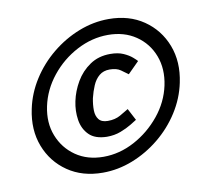

<svg xmlns="http://www.w3.org/2000/svg" viewBox="-63 -579 727 659"><g transform="rotate(-10 300.0 -250.0)"><path d="M245 8Q174 8 123 -27Q72 -62 49.5 -120.5Q27 -179 42 -250Q53 -303 83 -350Q113 -397 156.5 -432.5Q200 -468 251 -488Q302 -508 355 -508Q426 -508 477 -473Q528 -438 550.5 -379.5Q573 -321 558 -250Q547 -197 517 -150Q487 -103 443.5 -67.5Q400 -32 349 -12Q298 8 245 8ZM256.7 -45.3Q312.8 -45.3 365 -73.3Q417.2 -101.3 455 -147.7Q492.8 -194 504.7 -250Q516.5 -306.2 498.8 -352.8Q481 -399.5 440.2 -427.1Q399.5 -454.7 343.3 -454.7Q287.3 -454.7 234.7 -427.1Q182 -399.5 144.6 -352.8Q107.2 -306.2 95.3 -250Q83.5 -194 101.7 -147.7Q119.8 -101.3 160.2 -73.3Q200.7 -45.3 256.7 -45.3ZM279.7 -111Q238.8 -111.8 218.1 -132.4Q197.3 -153 192.2 -185Q187.2 -217 194.2 -250Q201.2 -284 219.8 -316Q238.5 -348 268.7 -368.5Q298.8 -389 339.7 -389Q366.7 -389 385.4 -380.7Q404.2 -372.3 415.4 -362.5Q426.7 -352.7 430 -348.5L390.8 -309.3Q380.5 -316.8 366.7 -326.8Q352.8 -336.8 328.5 -336.8Q306.7 -336.8 292.2 -324.7Q277.7 -312.5 269.2 -292.6Q260.7 -272.7 255.2 -250Q250.7 -227.3 251.1 -207.8Q251.5 -188.3 261.1 -176.2Q270.7 -164 292.5 -164Q317.7 -164 336.1 -174.4Q354.5 -184.8 366.2 -192.2L387.8 -151Q381.7 -147 365.9 -137.4Q350.2 -127.8 328.3 -119.4Q306.5 -111 279.7 -111Z"/></g></svg>

Font: Epunda Sans Light
Style: Italic
Weight: 300
Italic angle: -12.0243°
Designer: Simon Atzbach
Foundry: typofactur
Version: Version 2.204